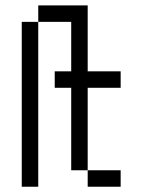

<svg xmlns="http://www.w3.org/2000/svg" viewBox="-20 -708 540 728"><path d="M437.5 0V-62.5H312.5V0ZM437.5 -375V-437.5H312.5Q312.5 -437.5 312.5 -687.5H125V-625H62.5Q62.5 -625 62.5 0H125Q125 0 125 -625H250V-437.5H187.5V-375H250V-62.5H312.5V-375Z"/></svg>

Font: BFUnifontExMono
Style: Regular
Weight: 500
Version: Version 15.0.06